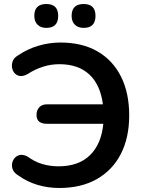

<svg xmlns="http://www.w3.org/2000/svg" viewBox="-20 -927 719 957"><path d="M397 -788Q369 -788 353 -804Q337 -820 337 -848Q337 -907 397 -907Q456 -907 456 -848Q456 -788 397 -788ZM211 -788Q183 -788 167 -804Q151 -820 151 -848Q151 -907 211 -907Q270 -907 270 -848Q270 -788 211 -788ZM275 10Q219 10 167 -5.5Q115 -21 72 -52Q48 -66 42 -86.5Q36 -107 44.5 -126Q53 -145 72 -152.5Q91 -160 117 -147Q152 -121 190.5 -109.5Q229 -98 272 -98Q371 -98 428 -153Q485 -208 495 -310H214Q162 -310 162 -354Q162 -377 175.5 -392Q189 -407 214 -407H493Q480 -505 425 -556Q370 -607 276 -607Q233 -607 193 -594Q153 -581 118 -558Q91 -543 71.5 -550Q52 -557 44 -576Q36 -595 41.5 -616.5Q47 -638 70 -651Q117 -683 171.5 -699Q226 -715 281 -715Q390 -715 466.5 -670.5Q543 -626 583.5 -544.5Q624 -463 624 -352Q624 -241 582.5 -160Q541 -79 463 -34.5Q385 10 275 10Z"/></svg>

Font: Chiron GoRound TC M
Style: Regular
Weight: 500
Designer: Ryoko NISHIZUKA 西塚涼子 (kana, bopomofo & ideographs); Paul D. Hunt (Latin, Greek & Cyrillic); Sandoll Communications 산돌커뮤니
Foundry: Adobe
Version: Version 1.000;hotconv 1.1.1;makeotfexe 2.6.0